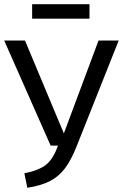

<svg xmlns="http://www.w3.org/2000/svg" viewBox="-20 -882 585 914"><path d="M345 -186Q318 -118 288 -79Q258 -40 216 -19Q174 2 110 12L96 -57Q166 -71 200 -98.5Q234 -126 256 -189H221L0 -689H99L284 -247L449 -689H545ZM133 -793V-862H406V-793Z"/></svg>

Font: Fira GO
Style: Regular
Weight: 400
Designer: Carrois Corporate
Foundry: Carrois Corporate GbR
Version: Version 0.300